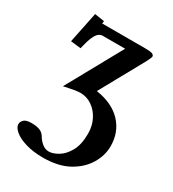

<svg xmlns="http://www.w3.org/2000/svg" viewBox="-167 -548 785 869"><g transform="rotate(30 225.0 -113.5)"><path d="M123 -440Q123 -433 121 -433H348Q374 -433 384 -429Q394 -425 394 -416Q394 -412 381 -386L254 -156Q340 -143 386.5 -93.5Q433 -44 433 30Q433 78 405.5 123.5Q378 169 325 198Q272 227 193 227Q142 227 103 215.5Q64 204 42.5 186Q21 168 21 151Q21 138 32 127.5Q43 117 71 117Q97 117 114 123.5Q131 130 141 147Q150 163 166 176.5Q182 190 202 190Q223 190 250 174Q277 158 296.5 123Q316 88 316 31Q316 -10 299 -42.5Q282 -75 254.5 -93.5Q227 -112 194 -112Q183 -112 162 -108.5Q141 -105 110 -98L269 -386H151Q142 -386 132 -379Q122 -372 112.5 -351Q103 -330 93 -287L40 -293L73 -454L124 -446Q123 -444 123 -440Z"/></g></svg>

Font: Libertinus Serif SemiBold
Style: Regular
Weight: 600
Designer: Philipp H. Poll, Khaled Hosny
Foundry: Caleb Maclennan
Version: Version 7.051;RELEASE